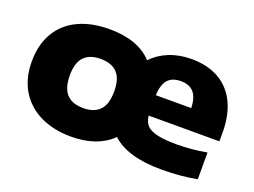

<svg xmlns="http://www.w3.org/2000/svg" viewBox="-90 -752 1262 955"><g transform="rotate(20 541.0 -274.0)"><path d="M1050.5 -220H676Q679.5 -187.5 697 -169Q714.5 -150.5 753 -141.8Q791.5 -133 859.5 -133Q894 -133 935 -136.8Q976 -140.5 1014 -147.5V-6Q927 10.5 827.5 10.5Q735 10.5 670 -8.8Q605 -28 564.5 -66Q527 -28.5 472.8 -9Q418.5 10.5 348 10.5Q256 10.5 185.8 -23.2Q115.5 -57 76.5 -121.2Q37.5 -185.5 37.5 -274.5Q37.5 -363.5 74.8 -427.2Q112 -491 181.8 -524.2Q251.5 -557.5 348 -557.5Q499.5 -557.5 574.5 -476Q611.5 -515 664.2 -536.2Q717 -557.5 781 -557.5Q867 -557.5 927.5 -522.8Q988 -488 1019.2 -422.5Q1050.5 -357 1050.5 -266ZM675 -327.5H862.5Q860.5 -383 837.5 -409.5Q814.5 -436 769 -436Q723 -436 700 -409.8Q677 -383.5 675 -327.5ZM474 -274Q474 -341 444.2 -372.2Q414.5 -403.5 356.5 -403.5Q298.5 -403.5 268.8 -372.5Q239 -341.5 239 -274.5Q239 -207 268.8 -175.2Q298.5 -143.5 356.5 -143.5Q414.5 -143.5 444.2 -175.2Q474 -207 474 -274Z"/></g></svg>

Font: Encode Sans Expanded ExtraBold
Style: Regular
Weight: 800
Width: 7
Designer: Multiple Designers
Foundry: Impallari Type
Version: Version 2.000